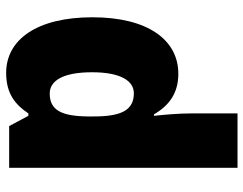

<svg xmlns="http://www.w3.org/2000/svg" viewBox="-106 -694 810 639"><g transform="rotate(90 299.5 -375.0)"><path d="M223 10C291 10 328 -19 358 -64H366L400 0H539V-760H358V-603C358 -566 362 -518 366 -482H361C332 -532 291 -563 226 -563C113 -563 38 -461 38 -277C38 -93 112 10 223 10ZM292 -135C249 -135 221 -179 221 -276C221 -370 249 -415 291 -415C349 -415 368 -370 368 -282V-261C367 -174 347 -135 292 -135Z"/></g></svg>

Font: Noto Sans Khmer SemiCondensed Black
Style: Regular
Weight: 900
Width: 4
Designer: Danh Hong and the Monotype Design Team
Foundry: Monotype Imaging Inc.
Version: Version 2.004